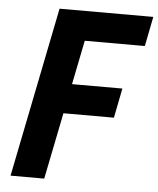

<svg xmlns="http://www.w3.org/2000/svg" viewBox="-52 -765 668 810"><g transform="rotate(5 282.0 -360.0)"><path d="M167.5 -719.7H564.5L539.6 -594.2H285.2L247.6 -407.2H460.9L436 -281.7H222.2L165.5 0H22.9Z"/></g></svg>

Font: Reddit Sans Chocolate
Style: Bold Italic
Weight: 700
Italic angle: -11.25°
Designer: Stephen Hutchings
Version: Version 1.013